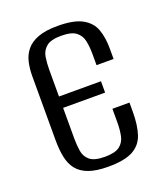

<svg xmlns="http://www.w3.org/2000/svg" viewBox="-102 -576 569 656"><g transform="rotate(-20 182.5 -247.5)"><path d="M181.6 8.4Q138.1 8.4 110.7 -1.5Q83.3 -11.4 68.3 -30.3Q53.3 -49.2 47.7 -76.6Q42.1 -103.9 42.1 -138.2V-370.2Q42.1 -397.9 47.5 -421.8Q53 -445.8 67.9 -464Q82.7 -482.2 110.1 -492.6Q137.5 -503 181.6 -503Q240.5 -503 271.1 -486Q301.8 -469 312.5 -439.3Q323.3 -409.5 323.3 -368.7V-331.5H261.3V-370.2Q261.3 -397.9 256.8 -419.7Q252.3 -441.5 235.6 -454.3Q219 -467.2 181.6 -467.2Q143.9 -467.2 127.4 -453.3Q110.9 -439.4 107.5 -417.6Q104.1 -395.7 104.1 -371.6V-274.7H256.8V-233.4H104.1V-122.2Q104.1 -98.4 107.5 -76.4Q110.9 -54.5 127.4 -40.9Q143.9 -27.4 181.6 -27.4Q219 -27.4 235.6 -40.2Q252.3 -53.1 256.8 -75Q261.3 -97 261.3 -123.6V-172.9H323.3V-139.9Q323.3 -90.6 312.3 -57.5Q301.2 -24.5 270.6 -8Q239.9 8.4 181.6 8.4Z"/></g></svg>

Font: Alumni Sans Thin
Style: Regular
Weight: 100
Designer: Robert E. Leuschke
Foundry: Robert E. Leuschke
Version: Version 1.018